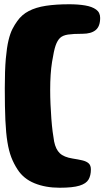

<svg xmlns="http://www.w3.org/2000/svg" viewBox="-20 -655 490 901"><path d="M260 226Q193.5 226 142 205Q90.5 184 62.5 140.5Q44.5 113 33 83Q21.5 53 14.8 11.5Q8 -30 5.2 -90.8Q2.5 -151.5 2.5 -240.5Q2.5 -325 7.2 -379Q12 -433 20 -466Q28 -499 38.5 -519.2Q49 -539.5 61 -556Q82 -586 115 -603.2Q148 -620.5 195.2 -627.8Q242.5 -635 305 -635Q346.5 -635 379.2 -629.5Q412 -624 431 -610.2Q450 -596.5 450 -571Q450 -531 428.8 -513.8Q407.5 -496.5 367.5 -496.5Q323.5 -496.5 299 -492.8Q274.5 -489 262 -477.2Q249.5 -465.5 241 -441.5Q233 -419 224.2 -364Q215.5 -309 215.5 -233.5Q215.5 -200.5 217 -165.8Q218.5 -131 221 -98Q223.5 -65 227 -37.2Q230.5 -9.5 234 9Q241.5 46 260.8 64.2Q280 82.5 321 89Q347 93 366.2 97.5Q385.5 102 396 111.5Q406.5 121 406.5 140Q406.5 168.5 395.5 187.5Q384.5 206.5 353.2 216.2Q322 226 260 226Z"/></svg>

Font: Gluten Black
Style: Regular
Weight: 900
Designer: Tyler Finck
Foundry: Etcetera Type Company
Version: Version 1.300